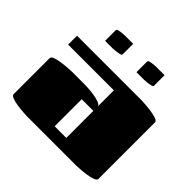

<svg xmlns="http://www.w3.org/2000/svg" viewBox="-167 -862 1039 1039"><g transform="rotate(45 353.0 -342.0)"><path d="M49 -432V-500H539Q547 -500 569.5 -498.5Q592 -497 617.5 -493.5Q643 -490 661 -483.5Q679 -477 679 -466V-34Q679 -24 661 -17Q643 -10 617.5 -6.5Q592 -3 569.5 -1.5Q547 0 539 0H170Q162 0 139.5 -1.5Q117 -3 91.5 -6.5Q66 -10 48 -17Q30 -24 30 -34V-309Q30 -320 48 -326.5Q66 -333 91.5 -336.5Q117 -340 139.5 -341.5Q162 -343 170 -343H259Q270 -343 290.5 -342Q311 -341 334 -337.5Q357 -334 375 -328Q393 -322 398 -313Q399 -312 399 -309V-432ZM399 -275H310V-68H399ZM535 -684V-603Q535 -597 522 -594Q509 -591 494.5 -589.5Q480 -588 475 -588H416V-670Q416 -676 429 -679Q442 -682 456.5 -683Q471 -684 475 -684ZM295 -684V-603Q295 -597 282 -594Q269 -591 254.5 -589.5Q240 -588 235 -588H176V-670Q176 -676 189 -679Q202 -682 216.5 -683Q231 -684 235 -684Z"/></g></svg>

Font: Gajraj One
Style: Regular
Weight: 400
Designer: Saurabh Sharma
Foundry: Saurabh Sharma
Version: Version 1.000